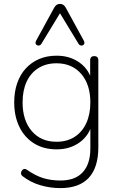

<svg xmlns="http://www.w3.org/2000/svg" viewBox="-20 -778 610 986"><path d="M290 188Q237 188 186.5 173Q136 158 95 126Q90 122 88.5 116Q87 110 89 104.5Q91 99 95.5 94.5Q100 90 105.5 89.5Q111 89 117 93Q161 124 201.5 136.5Q242 149 291 149Q366 149 405 106.5Q444 64 444 -15V-148H454Q440 -84 390 -47.5Q340 -11 271 -11Q204 -11 155 -41.5Q106 -72 79.5 -126.5Q53 -181 53 -252Q53 -306 68 -350Q83 -394 111.5 -425.5Q140 -457 180 -474.5Q220 -492 271 -492Q340 -492 390 -455.5Q440 -419 454 -355H443V-468Q443 -479 448.5 -484.5Q454 -490 464 -490Q474 -490 479.5 -484.5Q485 -479 485 -468V-22Q485 82 436 135Q387 188 290 188ZM270 -50Q324 -50 363 -75Q402 -100 423 -145.5Q444 -191 444 -252Q444 -344 397 -398.5Q350 -453 270 -453Q217 -453 177.5 -428.5Q138 -404 117 -359Q96 -314 96 -252Q96 -160 143 -105Q190 -50 270 -50ZM411 -568Q415 -560 413 -554Q411 -548 405.5 -545.5Q400 -543 394 -544.5Q388 -546 384 -552L288 -710L192 -552Q188 -546 182 -544.5Q176 -543 170.5 -545.5Q165 -548 163 -554Q161 -560 165 -568L258 -738Q264 -749 271.5 -753.5Q279 -758 288 -758Q297 -758 304.5 -753.5Q312 -749 318 -738Z"/></svg>

Font: Nunito ExtraLight
Style: Regular
Weight: 200
Designer: Vernon Adams
Foundry: Vernon Adams
Version: Version 3.602;April 4, 2023;FontCreator 14.0.0.2856 64-bit